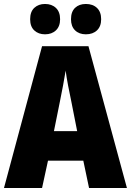

<svg xmlns="http://www.w3.org/2000/svg" viewBox="-20 -948 660 968"><path d="M429 0 400 -138H222L192 0H0L192 -715H426L620 0ZM340 -434Q332 -471 323.5 -515.5Q315 -560 311 -592Q306 -561 298 -517.5Q290 -474 282 -436L252 -287H369ZM132 -851Q132 -889 153 -908.5Q174 -928 207 -928Q241 -928 262 -908Q283 -888 283 -851Q283 -815 262 -795Q241 -775 207 -775Q174 -775 153 -794.5Q132 -814 132 -851ZM338 -851Q338 -889 358.5 -908.5Q379 -928 413 -928Q448 -928 469 -908Q490 -888 490 -851Q490 -815 469 -795Q448 -775 413 -775Q379 -775 358.5 -795Q338 -815 338 -851Z"/></svg>

Font: Noto Sans Kannada Condensed Black
Style: Regular
Weight: 900
Width: 3
Designer: Jelle Bosma - Monotype Design Team
Foundry: Monotype Imaging Inc.
Version: Version 2.005; ttfautohint (v1.8.4.7-5d5b)